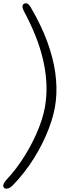

<svg xmlns="http://www.w3.org/2000/svg" viewBox="-20 -792 461 1169"><path d="M5 352Q-2 345 0.5 333Q3 321 17 305Q82 236 134 151Q186 66 219 -19.5Q252 -105 259 -178Q273 -300 240.5 -435.5Q208 -571 125 -725Q117 -740 117 -752Q117 -764 126 -769Q136 -775 146 -770Q156 -765 165 -751Q231 -639 267.5 -539Q304 -439 316.5 -349Q329 -259 320 -178Q312 -101 277.5 -10Q243 81 187 171Q131 261 58 336Q42 352 27.5 355.5Q13 359 5 352Z"/></svg>

Font: Edu SA Beginner
Style: Regular
Weight: 400
Designer: Tina and Corey Anderson
Foundry: Google for Education
Version: Version 1.003